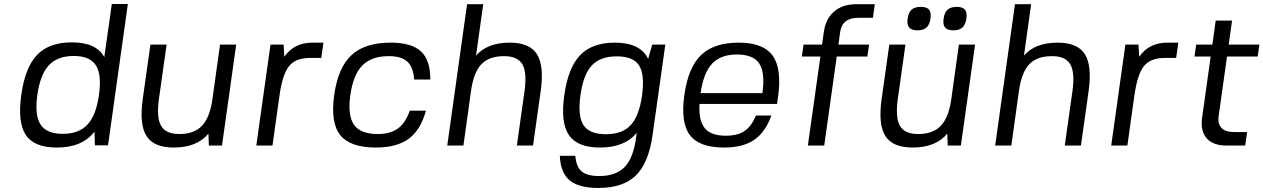

<svg xmlns="http://www.w3.org/2000/svg" viewBox="-20 -721 6258 951"><path d="M261.7 9.8Q149.4 9.8 107.9 -52.2Q66.4 -114.3 85.4 -251Q104.5 -387.7 164.1 -449.5Q223.6 -511.2 335.9 -511.2Q457 -511.2 496.6 -438L533.7 -701.2H613.3L515.1 -1H450.2L447.8 -68.8Q387.7 9.8 261.7 9.8ZM291 -58.1Q370.6 -58.1 413.3 -104Q456.1 -149.9 470.2 -251Q484.4 -352.1 454.6 -397.9Q424.8 -443.8 345.2 -443.8Q265.1 -443.8 222.2 -397.9Q179.2 -352.1 165 -251Q150.9 -149.9 180.9 -104Q210.9 -58.1 291 -58.1Z M1012.2 -59.1Q955.6 9.8 840.3 9.8Q742.2 9.8 705.8 -47.1Q669.4 -104 687 -230L725.1 -500H805.2L767.1 -230Q754.4 -137.7 778.1 -97.4Q801.8 -57.1 868.7 -57.1Q941.4 -57.1 980.5 -98.1Q1019.5 -139.2 1032.2 -230L1069.8 -500H1149.9L1079.6 0H1014.6Z M1516.6 -434.1Q1444.3 -434.1 1411.9 -393.8Q1379.4 -353.5 1364.7 -250L1329.6 0H1249.5L1319.8 -500H1384.8L1388.2 -439.9Q1437 -509.8 1527.3 -509.8H1582L1571.3 -434.1Z M2009.8 -172.9H2089.8Q2063.5 -77.1 2004.4 -33.7Q1945.3 9.8 1841.8 9.8Q1714.4 9.8 1665.3 -51.8Q1616.2 -113.3 1635.3 -250Q1654.3 -386.2 1720.9 -448Q1787.6 -509.8 1915 -509.8Q2018.6 -509.8 2065.2 -466.3Q2111.8 -422.9 2111.3 -327.1H2031.2Q2027.8 -387.7 1998 -415.3Q1968.3 -442.9 1905.8 -442.9Q1820.3 -442.9 1774.9 -397Q1729.5 -351.1 1715.3 -250Q1701.2 -148.9 1733.4 -103Q1765.6 -57.1 1851.1 -57.1Q1913.1 -57.1 1950.7 -84.5Q1988.3 -111.8 2009.8 -172.9Z M2195.3 0 2293.5 -700.2H2373.5L2337.9 -445.8Q2393.6 -509.8 2504.9 -509.8Q2603 -509.8 2639.4 -452.9Q2675.8 -396 2658.2 -270L2620.1 0H2540L2578.1 -270Q2590.8 -362.3 2567.4 -402.6Q2543.9 -442.9 2476.6 -442.9Q2402.3 -442.9 2364 -402.6Q2325.7 -362.3 2313 -270L2275.4 0Z M2952.6 9.8Q2840.3 9.8 2798.1 -51.5Q2755.9 -112.8 2774.9 -249Q2793.9 -385.7 2853.5 -447.8Q2913.1 -509.8 3025.4 -509.8Q3151.9 -509.8 3190.4 -429.2L3210.4 -500H3275.4L3211.9 -49.8Q3192.4 87.4 3128.9 148.7Q3065.4 210 2943.4 210Q2846.2 210 2801.3 172.1Q2756.3 134.3 2752.9 50.8H2829.6Q2834 105.5 2861.3 128.2Q2888.7 150.9 2947.8 150.9Q3030.3 150.9 3073.5 106.7Q3116.7 62.5 3130.4 -37.1L3133.8 -63Q3073.7 9.8 2952.6 9.8ZM2981 -56.2Q3062 -56.2 3104 -101.3Q3146 -146.5 3160.2 -249Q3174.3 -352.1 3145.3 -397Q3116.2 -441.9 3035.2 -441.9Q2953.6 -441.9 2911.4 -397Q2869.1 -352.1 2855 -249Q2840.8 -146.5 2870.1 -101.3Q2899.4 -56.2 2981 -56.2Z M3444.8 -206.1Q3439.9 -124.5 3470.5 -86.7Q3501 -48.8 3574.7 -48.8Q3632.8 -48.8 3667 -71.5Q3701.2 -94.2 3724.6 -148.9H3800.8Q3771 -65.9 3715.3 -28.1Q3659.7 9.8 3566.4 9.8Q3443.8 9.8 3397.2 -51.8Q3350.6 -113.3 3369.6 -250Q3388.7 -386.7 3452.4 -448.2Q3516.1 -509.8 3639.2 -509.8Q3760.7 -509.8 3807.1 -445.3Q3853.5 -380.9 3833.5 -238.8L3828.6 -206.1ZM3756.3 -259.8Q3770.5 -361.8 3740.5 -406.5Q3710.4 -451.2 3629.9 -451.2Q3550.3 -451.2 3507.3 -405.8Q3464.4 -360.4 3450.2 -259.8Z M4231.4 -632.8Q4151.4 -632.8 4141.6 -563L4132.8 -500H4284.7L4276.4 -440.9H4124.5L4062.5 0H3981.4L4043.5 -440.9H3951.7L3960 -500H4051.8L4060.5 -563Q4069.3 -627 4111.1 -663.6Q4152.8 -700.2 4222.2 -700.2H4313L4303.7 -632.8Z M4671.9 -59.1Q4615.2 9.8 4500 9.8Q4401.9 9.8 4365.5 -47.1Q4329.1 -104 4346.7 -230L4384.8 -500H4464.8L4426.8 -230Q4414.1 -137.7 4437.7 -97.4Q4461.4 -57.1 4528.3 -57.1Q4601.1 -57.1 4640.1 -98.1Q4679.2 -139.2 4691.9 -230L4729.5 -500H4809.6L4739.3 0H4674.3ZM4541 -687Q4570.3 -687 4581.8 -673.1Q4593.3 -659.2 4588.9 -628.9Q4584.5 -598.6 4569.1 -584.7Q4553.7 -570.8 4524.4 -570.8Q4495.1 -570.8 4483.2 -585Q4471.2 -599.1 4475.6 -628.9Q4480 -659.7 4495.4 -673.3Q4510.7 -687 4541 -687ZM4718.8 -687Q4748 -687 4759.5 -673.1Q4771 -659.2 4766.6 -628.9Q4762.2 -598.6 4746.8 -584.7Q4731.4 -570.8 4701.7 -570.8Q4672.4 -570.8 4660.9 -584.7Q4649.4 -598.6 4653.8 -628.9Q4658.2 -659.7 4673.6 -673.3Q4689 -687 4718.8 -687Z M4909.2 0 5007.3 -700.2H5087.4L5051.8 -445.8Q5107.4 -509.8 5218.8 -509.8Q5316.9 -509.8 5353.3 -452.9Q5389.6 -396 5372.1 -270L5334 0H5253.9L5292 -270Q5304.7 -362.3 5281.2 -402.6Q5257.8 -442.9 5190.4 -442.9Q5116.2 -442.9 5077.9 -402.6Q5039.6 -362.3 5026.9 -270L4989.3 0Z M5751 -434.1Q5678.7 -434.1 5646.2 -393.8Q5613.8 -353.5 5599.1 -250L5564 0H5483.9L5554.2 -500H5619.1L5622.6 -439.9Q5671.4 -509.8 5761.7 -509.8H5816.4L5805.7 -434.1Z M6016.1 -146Q6010.7 -109.4 6029.5 -88.1Q6048.3 -66.9 6092.3 -66.9H6157.2L6147.5 0H6056.6Q5987.3 0 5956.3 -36.6Q5925.3 -73.2 5934.1 -137.2L5976.6 -440.9H5896.5L5904.8 -500H5984.9L6001.5 -619.1H6082.5L6065.9 -500H6217.8L6209.5 -440.9H6057.6Z"/></svg>

Font: Fivo Sans
Style: Italic
Weight: 400
Designer: Alexander Slobzheninov
Foundry: Alexander Slobzheninov
Version: 1.0